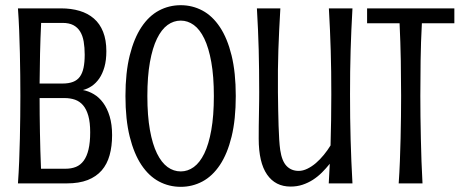

<svg xmlns="http://www.w3.org/2000/svg" viewBox="-20 -703 1769 736"><path d="M213.9 -670.9Q252.9 -670.9 284.9 -661.4Q316.9 -651.9 339.8 -632.1Q362.8 -612.3 375.2 -581.1Q387.7 -549.8 387.7 -506.8Q387.7 -472.2 380.4 -446.3Q373 -420.4 360.6 -402.3Q348.1 -384.3 332 -373.3Q315.9 -362.3 297.9 -357.9Q319.3 -354 339.6 -342Q359.9 -330.1 375.5 -308.8Q391.1 -287.6 400.4 -256.8Q409.7 -226.1 409.7 -185.1Q409.7 -142.1 400.1 -107.9Q390.6 -73.7 369.9 -49.8Q349.1 -25.9 316.2 -12.9Q283.2 0 235.8 0H48.8Q51.8 -41.5 53.5 -85.2Q55.2 -128.9 56.2 -172.1Q57.1 -215.3 57.6 -256.8Q58.1 -298.3 58.1 -335.9Q58.1 -373.5 57.6 -415Q57.1 -456.5 56.2 -499.5Q55.2 -542.5 53.5 -585.9Q51.8 -629.4 48.8 -670.9ZM131.8 -327.1Q131.8 -265.1 133.1 -195.6Q134.3 -126 137.2 -56.2H231.4Q253.4 -56.2 271 -63.2Q288.6 -70.3 300.8 -86.9Q313 -103.5 319.3 -130.1Q325.7 -156.7 325.7 -195.8Q325.7 -233.9 318.6 -259Q311.5 -284.2 298.6 -299.3Q285.6 -314.5 267.6 -320.8Q249.5 -327.1 227.5 -327.1ZM137.7 -615.2Q134.8 -556.2 133.5 -496.8Q132.3 -437.5 131.8 -382.8H219.7Q243.7 -382.8 260 -389.2Q276.4 -395.5 286.1 -408.9Q295.9 -422.4 300.3 -443.4Q304.7 -464.4 304.7 -493.2Q304.7 -521 300.8 -543.7Q296.9 -566.4 287.1 -582.3Q277.3 -598.1 261 -606.7Q244.6 -615.2 219.7 -615.2Z M883.8 -335Q883.8 -244.6 867.7 -179Q851.6 -113.3 823 -70.6Q794.4 -27.8 755.9 -7.3Q717.3 13.2 672.9 13.2Q627.9 13.2 589.4 -7.3Q550.8 -27.8 522.2 -70.6Q493.7 -113.3 477.3 -179Q460.9 -244.6 460.9 -335Q460.9 -424.8 477.3 -490.5Q493.7 -556.2 522.2 -599.1Q550.8 -642.1 589.4 -662.6Q627.9 -683.1 672.9 -683.1Q717.3 -683.1 755.9 -662.6Q794.4 -642.1 823 -599.1Q851.6 -556.2 867.7 -490.5Q883.8 -424.8 883.8 -335ZM799.8 -335Q799.8 -410.2 790 -464.8Q780.3 -519.5 763.2 -554.9Q746.1 -590.3 722.9 -607.2Q699.7 -624 672.9 -624Q645.5 -624 622.3 -607.2Q599.1 -590.3 581.8 -554.9Q564.5 -519.5 554.7 -464.8Q544.9 -410.2 544.9 -335Q544.9 -259.3 554.7 -204.6Q564.5 -149.9 581.8 -114.7Q599.1 -79.6 622.3 -62.7Q645.5 -45.9 672.9 -45.9Q699.7 -45.9 722.9 -62.7Q746.1 -79.6 763.2 -114.7Q780.3 -149.9 790 -204.6Q799.8 -259.3 799.8 -335Z M1045.4 -349.6Q1045.9 -314 1046.4 -281.5Q1046.9 -249 1047.9 -220.5Q1048.8 -191.9 1050.3 -168.5Q1051.8 -145 1054.2 -127.9Q1060.5 -85.4 1078.6 -66.7Q1096.7 -47.9 1125 -47.9Q1141.1 -47.9 1158.2 -56.2Q1175.3 -64.5 1191.2 -78.1Q1207 -91.8 1221.4 -109.4Q1235.8 -127 1247.1 -145.5Q1250 -242.2 1250 -341.3Q1250 -386.7 1249.5 -427.7Q1249 -468.8 1247.8 -508.3Q1246.6 -547.9 1244.9 -587.6Q1243.2 -627.4 1240.7 -670.9H1331.1Q1328.6 -627.4 1326.9 -587.6Q1325.2 -547.9 1324 -508.3Q1322.8 -468.8 1322.3 -427.7Q1321.8 -386.7 1321.8 -341.3Q1321.8 -295.9 1322.3 -253.2Q1322.8 -210.4 1324 -168.7Q1325.2 -127 1326.9 -85.2Q1328.6 -43.5 1331.1 0H1240.2Q1241.2 -19 1242.2 -37.8Q1243.2 -56.6 1244.1 -75.2Q1230 -57.6 1214.1 -41.7Q1198.2 -25.9 1179.7 -13.9Q1161.1 -2 1139.9 5.1Q1118.7 12.2 1093.8 12.2Q1035.6 12.2 1003.7 -33.9Q971.7 -80.1 971.7 -171.4Q971.7 -193.8 971.9 -219.5Q972.2 -245.1 972.7 -269.8Q973.1 -294.4 973.4 -315.4Q973.6 -336.4 973.6 -349.6Q973.6 -395 973.1 -434.6Q972.7 -474.1 971.7 -512.2Q970.7 -550.3 969 -588.9Q967.3 -627.4 964.8 -670.9H1054.7Q1052.2 -627.4 1050.3 -588.9Q1048.3 -550.3 1047.1 -512.2Q1045.9 -474.1 1045.4 -434.6Q1044.9 -395 1045.4 -349.6Z M1387.2 -670.9H1721.7V-613.8H1597.2Q1593.3 -542 1592.3 -470.2Q1591.3 -398.4 1591.3 -335.9Q1591.3 -298.3 1591.8 -256.8Q1592.3 -215.3 1593.3 -172.1Q1594.2 -128.9 1595.7 -85.2Q1597.2 -41.5 1599.6 0H1508.3Q1511.2 -41.5 1512.9 -85.2Q1514.6 -128.9 1515.6 -172.1Q1516.6 -215.3 1517.1 -256.8Q1517.6 -298.3 1517.6 -335.9Q1517.6 -398.4 1516.4 -470.2Q1515.1 -542 1511.7 -613.8H1387.2Z"/></svg>

Font: Crushed
Style: Regular
Weight: 400
Width: 3
Designer: Astigmatic (AOETI)
Foundry: Astigmatic (AOETI)
Version: Version 001.001